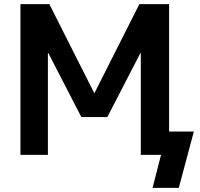

<svg xmlns="http://www.w3.org/2000/svg" viewBox="-20 -750 968 930"><path d="M662 -493H660L500 -183H374L214 -493H212V0H79V-730H219L436 -300H438L655 -730H799V-113H919L846 160H719L760 0H733H662Z"/></svg>

Font: M PLUS 1p
Style: Bold
Weight: 700
Version: Version 1.062